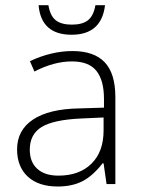

<svg xmlns="http://www.w3.org/2000/svg" viewBox="-20 -694 532 724"><path d="M381.8 0 370.6 -78.1H366.7Q329.6 -30.3 290.5 -10.5Q251.5 9.3 197.8 9.3Q125 9.3 84.7 -28.1Q44.4 -65.4 44.4 -130.9Q44.4 -203.1 104.5 -243.2Q164.6 -283.2 278.3 -285.2L372.1 -288.1V-320.8Q372.1 -391.1 343.5 -426.8Q314.9 -462.4 251.5 -462.4Q183.1 -462.4 109.9 -424.3L92.8 -463.4Q174.3 -501.5 253.4 -501.5Q334.5 -501.5 374.8 -459.2Q415 -417 415 -327.6V0ZM200.2 -31.7Q279.3 -31.7 325 -76.9Q370.6 -122.1 370.6 -202.1V-251L284.2 -247.1Q180.7 -242.2 136.5 -214.8Q92.3 -187.5 92.3 -129.4Q92.3 -83 120.6 -57.4Q148.9 -31.7 200.2 -31.7ZM250 -563Q135.3 -563 125.5 -674.3H162.6Q168.9 -634.8 189.9 -617.9Q210.9 -601.1 251 -601.1Q291 -601.1 312 -617.9Q333 -634.8 339.8 -674.3H376Q362.8 -563 250 -563Z"/></svg>

Font: Bpm'online Open Sans Light
Style: Regular
Weight: 300
Foundry: Ascender Corporation
Version: Version 1.10